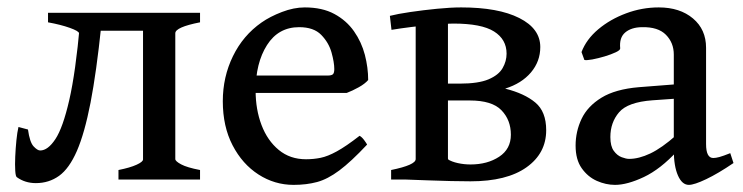

<svg xmlns="http://www.w3.org/2000/svg" viewBox="-20 -489 2023 523"><path d="M302.7 0V-25.9Q334.5 -32.2 352.1 -40.3Q369.6 -48.3 369.6 -54.7V-405.3H231.9V-393.6L195.3 -398.4Q194.8 -404.3 170.2 -413.1Q145.5 -421.9 110.8 -428.2V-454.1H524.9V-428.2Q457.5 -415 457.5 -398.4V-55.7Q457.5 -49.8 473.4 -41.3Q489.3 -32.7 524.9 -25.9V0ZM255.9 -419.4Q242.7 -292.5 226.6 -209.2Q210.4 -126 189.5 -77.9Q168.5 -29.8 140.9 -10Q113.3 9.8 77.6 9.8Q48.3 9.8 25.9 -6.3Q22.5 -8.3 21.5 -24.2Q20.5 -40 21.5 -62.5Q22.5 -85 24.7 -106.9Q26.9 -128.9 30.3 -143.1L56.2 -136.2Q61 -101.6 71.5 -90.3Q82 -79.1 89.4 -79.1Q110.4 -79.1 130.9 -110.1Q151.4 -141.1 168.7 -216.6Q186 -292 197.8 -424.3Z M982.9 -271Q974.1 -260.7 957 -251.2Q939.9 -241.7 924.3 -235.8H639.2L640.1 -283.2H872.1Q883.3 -283.2 887 -286.9Q890.6 -290.5 890.6 -300.8Q890.6 -318.8 883.1 -345.9Q875.5 -373 855 -394Q834.5 -415 794.9 -415Q738.3 -415 707.3 -366.2Q676.3 -317.4 676.3 -241.7Q676.3 -190.9 692.4 -148.4Q708.5 -106 739.3 -80.6Q770 -55.2 813.5 -55.2Q834 -55.2 853.3 -59.1Q872.6 -63 897.5 -76.7Q922.4 -90.3 959.5 -119.1Q965.8 -115.7 971.9 -107.4Q978 -99.1 980 -95.2Q936 -48.3 904.3 -24.7Q872.6 -1 843.8 6.8Q814.9 14.6 779.8 14.6Q728 14.6 684.1 -13.7Q640.1 -42 613.5 -93.3Q586.9 -144.5 586.9 -213.4Q586.9 -279.3 614.5 -335.9Q642.1 -392.6 692.4 -427.7Q715.3 -443.8 747.8 -456.3Q780.3 -468.8 810.1 -468.8Q857.9 -468.8 890.9 -450.9Q923.8 -433.1 944.3 -403.8Q964.8 -374.5 973.9 -339.6Q982.9 -304.7 982.9 -271Z M1045.4 0V-25.9Q1112.3 -39.6 1112.3 -55.7V-447.3H1200.2V-57.6Q1200.2 -51.8 1216.6 -42.2Q1232.9 -32.7 1268.6 -25.9V0ZM1467.8 -134.3Q1467.8 -71.3 1414.1 -33.2Q1360.4 4.9 1261.7 4.9Q1240.2 4.9 1208.5 4.2Q1176.8 3.4 1143.3 2.2Q1109.9 1 1083.5 0L1198.7 -55.7Q1210.4 -48.3 1227.3 -44.7Q1244.1 -41 1261.7 -41Q1307.6 -41 1339.6 -62Q1371.6 -83 1371.6 -122.1Q1371.6 -162.1 1345.9 -188.7Q1320.3 -215.3 1259.8 -215.3H1157.7L1153.8 -261.2H1231.9Q1283.2 -261.2 1310.8 -272.9Q1338.4 -284.7 1349.1 -303.5Q1359.9 -322.3 1359.9 -342.8Q1359.9 -381.8 1325.7 -403.3Q1291.5 -424.8 1215.3 -424.8Q1194.3 -424.8 1163.3 -422.1Q1132.3 -419.4 1100.8 -415.5Q1069.3 -411.6 1046.4 -407.7L1042 -445.8Q1063 -451.2 1097.9 -456.3Q1132.8 -461.4 1170.2 -465.1Q1207.5 -468.8 1236.3 -468.8Q1337.4 -468.8 1394.5 -439.9Q1451.7 -411.1 1451.7 -360.8Q1451.7 -321.8 1426.3 -291.7Q1400.9 -261.7 1356 -247.6Q1408.7 -234.4 1438.2 -209.7Q1467.8 -185.1 1467.8 -134.3Z M1856.4 14.6Q1837.9 14.6 1826.7 -11Q1815.4 -36.6 1815.4 -80.1V-340.3Q1815.4 -372.6 1793.9 -394.3Q1772.5 -416 1728.5 -415Q1699.7 -414.6 1683.1 -400.6Q1666.5 -386.7 1669.4 -357.4Q1669.9 -352.5 1657.5 -346.7Q1645 -340.8 1627.2 -335.4Q1609.4 -330.1 1593.5 -327.1Q1577.6 -324.2 1571.8 -325.7L1564 -347.2Q1577.1 -381.8 1609.6 -409.2Q1642.1 -436.5 1685.3 -452.6Q1728.5 -468.8 1774.4 -468.8Q1832 -468.8 1867.7 -438.7Q1903.3 -408.7 1903.3 -358.9V-96.7Q1903.3 -58.6 1922.9 -58.6Q1929.7 -58.6 1939.7 -61.3Q1949.7 -64 1969.2 -71.8L1978 -44.9Q1936.5 -16.6 1903.8 -1Q1871.1 14.6 1856.4 14.6ZM1655.3 14.6Q1630.4 14.6 1605.7 3.7Q1581.1 -7.3 1564.5 -30.8Q1547.9 -54.2 1547.9 -92.3Q1547.9 -130.9 1564.2 -165.3Q1580.6 -199.7 1618.4 -222.9Q1656.2 -246.1 1720.2 -251.5L1870.1 -263.2L1875 -224.1L1757.3 -215.8Q1689.9 -210.9 1666.3 -183.1Q1642.6 -155.3 1642.6 -115.7Q1642.6 -90.8 1651.9 -78.1Q1661.1 -65.4 1673.3 -60.8Q1685.5 -56.2 1693.8 -56.2Q1720.2 -56.2 1751.5 -71Q1782.7 -85.9 1821.3 -120.1L1825.2 -78.1Q1779.3 -28.3 1733.9 -6.8Q1688.5 14.6 1655.3 14.6Z"/></svg>

Font: Gentium Book Plus
Style: Regular
Weight: 400
Designer: Victor Gaultney, Annie Olsen, Iska Routamaa, Becca Hirsbrunner
Foundry: SIL International
Version: Version 6.101